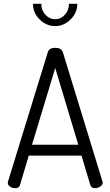

<svg xmlns="http://www.w3.org/2000/svg" viewBox="-20 -988 580 1008"><path d="M59 0Q45 0 33 -8Q21 -16 21 -28Q21 -33 22 -35L231 -714Q238 -737 270 -737Q302 -737 310 -714L518 -35Q518 -34 518.5 -32Q519 -30 519 -29Q519 -17 506 -8.5Q493 0 479 0Q460 0 454 -17L408 -171H131L85 -17Q81 0 59 0ZM148 -228H391L270 -631ZM342 -968H386Q386 -921 350.5 -886Q315 -851 270 -851Q223 -851 188 -886Q153 -921 153 -968H197Q197 -934 218.5 -910.5Q240 -887 270 -887Q299 -887 320.5 -910.5Q342 -934 342 -968Z"/></svg>

Font: Dosis
Style: Regular
Weight: 400
Designer: Edgar Tolentino, Pablo Impallari, Igino Marini
Foundry: Edgar Tolentino, Pablo Impallari, Igino Marini
Version: Version 1.007